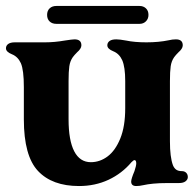

<svg xmlns="http://www.w3.org/2000/svg" viewBox="-30 -614 650 644"><path d="M50 -213.5V-322Q50 -379 40 -402Q30 -424 10 -432Q-10 -440 -10 -452Q-10 -461 -2.5 -466.5Q5 -472 20 -472H121Q153 -472 187 -478Q213 -482 220 -482Q243 -482 243 -462Q243 -456 239 -450Q235 -444 229 -439Q219 -429 214 -422Q205 -409 202.5 -391.5Q200 -374 200 -342V-214Q200 -143 219 -106.5Q238 -70 274.6 -70Q305.1 -70 331.1 -89.5Q357 -109 373.5 -149.5Q390 -190 390 -251V-342Q390 -389 380 -412Q370 -434 350 -442Q330 -450 330 -462Q330 -471 337.5 -476.5Q345 -482 360 -482Q371 -482 393 -478Q421 -472 461 -472Q502.7 -472 536 -479Q548 -482 560 -482Q583 -482 583 -462Q583 -456 579 -450Q575 -444 569 -439Q559 -429 554 -422Q545 -409 542.5 -391.5Q540 -374 540 -342V-140Q540 -87 550 -60Q554 -50 561 -45Q568 -40 580 -40Q589 -40 594.5 -34.5Q600 -29 600 -20Q600 -12 592.5 -6Q585 0 570 0H532Q504 0 484 2Q464 4 451 7Q438 10 427 10Q410 10 410 -5Q410 -14 421 -40Q427 -58 427 -66Q427 -77 421 -77Q418 -77 411 -70Q379 -32 334 -11Q289 10 235 10Q145 10 97.5 -40.5Q50 -91 50 -213.5ZM128 -564Q128 -578 136.5 -586Q145 -594 159 -594H438Q451 -594 459.5 -586Q468 -578 468 -564Q468 -551 459.5 -542.5Q451 -534 438 -534H159Q145 -534 136.5 -542Q128 -550 128 -564Z"/></svg>

Font: Raigarh
Style: Regular
Weight: 400
Designer: jaikishan Patel
Foundry: MagicType
Version: Version 1.000;FEAKit 1.0